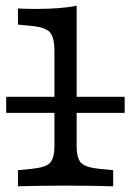

<svg xmlns="http://www.w3.org/2000/svg" viewBox="-20 -653 460 673"><path d="M209.8 -2.4Q157.2 -2.4 118.5 -1.6Q79.8 -0.8 42.9 0V-56.5L90.3 -61.1Q139.1 -65.8 154.9 -81.8Q170.8 -97.7 170.8 -141.5V-206.7H248.7V-141.5Q248.7 -97.7 264.6 -81.8Q280.5 -65.8 329.2 -61.1L376.7 -56.5V0Q339.8 -0.8 301 -1.6Q262.3 -2.4 209.8 -2.4ZM170.8 -206.7V-473.7Q170.8 -522.3 154.9 -539.8Q139.1 -557.4 90.3 -562.2L42.9 -566.8V-623.3Q54.7 -622.5 71.6 -622.1Q88.5 -621.7 109.6 -621.7Q148.8 -621.7 185.4 -624.5Q222 -627.3 248.7 -632.9V-623.3V-206.7ZM1.7 -257.3V-313.7H417V-257.3Z"/></svg>

Font: Playfair 5pt SemiExpanded Light
Style: Regular
Weight: 300
Width: 6
Designer: Claus Eggers Sørensen
Foundry: Claus Eggers Sørensen
Version: Version 2.203